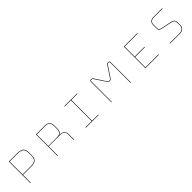

<svg xmlns="http://www.w3.org/2000/svg" viewBox="393 -2058 3396 3396"><g transform="rotate(-45 2091.5 -360.0)"><path d="M397 -287H191V-90H181V-630H397Q444 -630 473.5 -619.5Q503 -609 519 -591Q535 -573 541 -548Q547 -523 547 -494V-420Q547 -391 541 -366.5Q535 -342 519 -324.5Q503 -307 473.5 -297Q444 -287 397 -287ZM191 -297H397Q441 -297 468.5 -306Q496 -315 511 -331.5Q526 -348 531.5 -370.5Q537 -393 537 -420V-494Q537 -521 531.5 -544Q526 -567 511 -584Q496 -601 468.5 -610.5Q441 -620 397 -620H191Z M1087 -620H869V-331H1087Q1149 -331 1170 -361Q1191 -391 1191 -446V-516Q1191 -562 1165.5 -591Q1140 -620 1087 -620ZM869 -90H859V-630H1087Q1145 -630 1173 -597.5Q1201 -565 1201 -516V-447Q1201 -401 1189 -371.5Q1177 -342 1141 -331H1152Q1213 -331 1243 -303.5Q1273 -276 1273 -224V-90H1263V-224Q1263 -273 1236 -297.5Q1209 -322 1152 -322H869Z M1886 -90H1568V-100H1723V-620H1568V-630H1886V-620H1733V-100H1886Z M2451 -385Q2469 -385 2477 -393Q2485 -401 2502 -427L2624 -613Q2630 -623 2637.5 -626.5Q2645 -630 2653 -630H2670Q2684 -630 2690.5 -622.5Q2697 -615 2697 -599V-90H2687V-599Q2687 -607 2683.5 -613.5Q2680 -620 2670 -620H2655Q2648 -620 2643 -618Q2638 -616 2632 -606L2510 -422Q2492 -395 2482.5 -385Q2473 -375 2451 -375Q2429 -375 2419.5 -385Q2410 -395 2392 -422L2270 -606Q2264 -616 2258.5 -618Q2253 -620 2246 -620H2231Q2221 -620 2218 -613.5Q2215 -607 2215 -599V-90H2205V-599Q2205 -615 2211.5 -622.5Q2218 -630 2231 -630H2248Q2256 -630 2264 -626.5Q2272 -623 2278 -613L2400 -427Q2417 -401 2425 -393Q2433 -385 2451 -385Z M3394 -100V-90H3057V-630H3394V-620H3067V-369H3313V-359H3067V-100Z M4017 -630V-620H3795Q3753 -620 3728 -597Q3703 -574 3703 -539V-457Q3703 -422 3717 -408Q3731 -394 3754 -390L3965 -347Q3995 -341 4014.5 -321Q4034 -301 4034 -249V-191Q4034 -147 4004 -118.5Q3974 -90 3923 -90H3674V-100H3923Q3969 -100 3996.5 -125.5Q4024 -151 4024 -191V-249Q4024 -296 4007.5 -313.5Q3991 -331 3963 -337L3752 -380Q3726 -385 3709.5 -400.5Q3693 -416 3693 -457V-539Q3693 -579 3721 -604.5Q3749 -630 3795 -630Z"/></g></svg>

Font: Bungee Hairline
Style: Regular
Weight: 400
Designer: David Jonathan Ross
Foundry: David Jonathan Ross
Version: Version 1.000;PS 1.0;hotconv 1.0.72;makeotf.lib2.5.5900